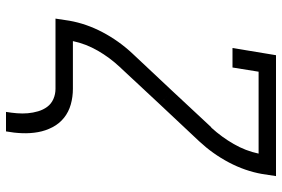

<svg xmlns="http://www.w3.org/2000/svg" viewBox="-170 -605 940 640"><g transform="rotate(90 300.0 -285.0)"><path d="M328 -348 316 -358 281 -387 404 -519Q404 -519 404.5 -519Q405 -519 405 -519L406 -520Q437 -554 460 -594Q483 -634 492 -677H219L205 -590H140L164 -735H567L560 -689Q550 -632 521.5 -578Q493 -524 451 -479ZM353 165Q356 147 357.5 128.5Q359 110 357.5 92.5Q356 75 351 58Q346 41 336 27.5Q326 14 310 7Q294 0 276 0H42L49 -46Q59 -103 87.5 -157Q116 -211 158 -256L281 -387L328 -348L205 -216Q205 -216 204.5 -216Q204 -216 204 -216V-215Q172 -181 149 -141Q126 -101 117 -58H276Q303 -58 328 -51Q353 -44 372.5 -28.5Q392 -13 404 10Q416 33 420.5 58.5Q425 84 424 111Q423 138 418 165Z"/></g></svg>

Font: Iosevka Curly Slab LtExObl
Style: Regular
Weight: 300
Width: 7
Italic angle: -9°
Monospace: yes
Designer: Belleve Invis
Foundry: Belleve Invis
Version: Version 11.1.0; ttfautohint (v1.8.3)